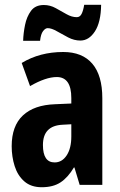

<svg xmlns="http://www.w3.org/2000/svg" viewBox="-20 -775 504 805"><path d="M245 -557Q325 -557 367 -508Q409 -459 409 -363V0H314L292 -73H290Q265 -31 234 -10.5Q203 10 155 10Q110 10 82 -14.5Q54 -39 41.5 -78.5Q29 -118 29 -162Q29 -247 76 -291Q123 -335 211 -338L279 -341V-364Q279 -452 218 -452Q172 -452 106 -414L71 -511Q147 -557 245 -557ZM242 -252Q160 -248 160 -167Q160 -94 209 -94Q240 -94 259.5 -123.5Q279 -153 279 -203V-254ZM77 -604Q78 -636 85 -670.5Q92 -705 110 -729.5Q128 -754 164 -754Q190 -754 213.5 -741Q237 -728 259 -715.5Q281 -703 302 -703Q315 -703 322 -716.5Q329 -730 333 -755H404Q403 -682 378 -643.5Q353 -605 317 -605Q291 -605 266 -618Q241 -631 218.5 -644Q196 -657 180 -657Q170 -657 160.5 -644.5Q151 -632 148 -604Z"/></svg>

Font: Noto Sans Khmer UI ExtraCondensed
Style: Bold
Weight: 700
Width: 2
Designer: Danh Hong and the Monotype Design Team
Foundry: Monotype Imaging Inc.
Version: Version 2.002; ttfautohint (v1.8.4.7-5d5b)